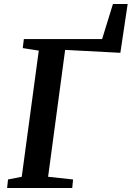

<svg xmlns="http://www.w3.org/2000/svg" viewBox="-20 -938 657 958"><path d="M15.5 0 20 -42.5 88.5 -56 173.5 -685.5 93.5 -698 99 -743H489.5L543.5 -918H617L580.5 -674.5L305 -689L220 -56L344.5 -42.5L340.5 0Z"/></svg>

Font: Merriweather 28pt SemiBold
Style: Italic
Weight: 600
Italic angle: -7.8°
Version: Version 2.101